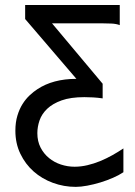

<svg xmlns="http://www.w3.org/2000/svg" viewBox="-20 -518 540 768"><path d="M459 -498V-417.5Q445.3 -422.9 425.3 -423.8Q405.3 -424.8 383.3 -424.8H188L390.6 -183.1V-124.5Q370.1 -127.4 352.1 -128.4Q334 -129.4 317.4 -129.4Q262.7 -129.4 226.6 -116.5Q190.4 -103.5 168.7 -82.8Q147 -62 138.2 -36.4Q129.4 -10.7 129.4 14.6Q129.4 46.9 142.1 71.8Q154.8 96.7 175.8 114Q196.8 131.3 223.6 140.1Q250.5 148.9 278.3 148.9Q303.7 148.9 329.6 142.8Q355.5 136.7 380.4 126.5Q405.3 116.2 429 103Q452.6 89.8 473.6 75.7V170.9Q457 182.1 432.6 192.9Q408.2 203.6 381.8 211.7Q355.5 219.7 329.3 224.6Q303.2 229.5 283.2 229.5Q235.4 229.5 191.7 213.4Q147.9 197.3 114.7 168Q81.5 138.7 61.5 97.2Q41.5 55.7 41.5 4.9Q41.5 -28.8 49.6 -55.4Q57.6 -82 70.3 -102.1Q83 -122.1 98.6 -136.7Q114.3 -151.4 129.4 -161.1Q160.2 -181.6 199.2 -192.1Q238.3 -202.6 285.6 -202.6L80.6 -441.9V-498Z"/></svg>

Font: Andika Compact
Style: Regular
Weight: 400
Designer: Victor Gaultney, Annie Olsen, Julie Remington, Don Collingsworth, Eric Hays, Becca Hirsbrunner
Foundry: SIL International
Version: Version 5.000 ; LnSpcTght